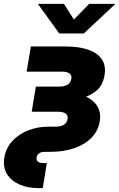

<svg xmlns="http://www.w3.org/2000/svg" viewBox="-49 -770 615 994"><path d="M151.9 204.1Q95.2 204.1 51.8 185.1Q8.3 166 -13.2 130.4Q-34.7 94.7 -26.4 44.9Q-18.1 -4.4 14.9 -40Q47.9 -75.7 96.9 -95Q146 -114.3 202.6 -114.3H239.7Q266.1 -114.3 282 -124.5Q297.9 -134.8 300.8 -153.3Q304.2 -171.9 291.5 -181.6Q278.8 -191.4 252.9 -191.4H115.2L136.7 -321.8H260.7Q286.1 -321.8 301.8 -332.3Q317.4 -342.8 320.3 -361.8Q323.2 -379.9 311.3 -389.4Q299.3 -398.9 273.4 -398.9H88.9L110.8 -529.3H291.5Q360.4 -529.3 408 -512.7Q455.6 -496.1 478 -463.1Q500.5 -430.2 492.2 -380.4Q483.4 -327.1 447.8 -298.3Q412.1 -269.5 358.2 -258.1Q304.2 -246.6 239.7 -246.6H124.5L132.3 -295.4H257.3Q327.6 -295.4 377.7 -277.3Q427.7 -259.3 451.7 -224.9Q475.6 -190.4 467.3 -141.1Q459 -92.8 425.3 -57.6Q391.6 -22.5 336.9 -3.2Q282.2 16.1 210.9 16.1H183.1Q164.6 16.1 153.6 23.4Q142.6 30.8 140.6 44.9Q138.2 59.1 147 66.7Q155.8 74.2 174.8 74.2H193.4L172.4 204.1ZM282.2 -750 333.5 -668.9 412.6 -750H546.4V-748L384.8 -596.7H257.8L148.4 -748V-750Z"/></svg>

Font: Inter 24pt ExtraBold
Style: Italic
Weight: 800
Italic angle: -9.3988°
Designer: Rasmus Andersson
Foundry: rsms
Version: Version 4.001;git-66647c0bb